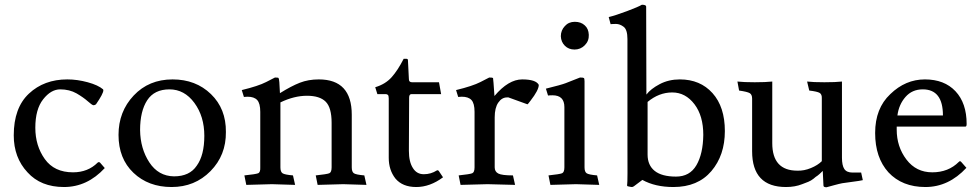

<svg xmlns="http://www.w3.org/2000/svg" viewBox="-20 -777 4133 810"><path d="M303 -383Q273 -400 234 -400Q195 -400 162 -358Q129 -316 129 -238Q129 -162 169 -106Q209 -50 288 -50Q351 -50 392 -91Q394 -93 397 -93Q400 -93 402 -91L422 -68Q348 12 250 12Q152 12 96 -50Q38 -112 38 -206Q38 -322 102 -382Q166 -442 264 -442Q306 -442 350 -430Q394 -418 415 -400Q416 -398 416 -396Q416 -382 385 -337Q380 -333 374 -333Q368 -334 350 -350Q332 -366 303 -383Z M480 -208Q480 -306 544 -374Q608 -442 708 -442Q806 -442 870 -380Q934 -318 933 -220Q934 -122 868 -55Q802 12 704 12Q606 12 543 -48Q480 -108 480 -208ZM714 -33Q780 -33 810 -78Q842 -122 842 -204Q842 -286 800 -343Q758 -400 695 -400Q631 -400 601 -354Q571 -308 571 -228Q572 -150 610 -92Q648 -34 714 -33Z M1024 -369 1009 -368 1000 -397Q1070 -414 1103 -431Q1136 -448 1140 -450Q1153 -450 1155 -448Q1159 -444 1161 -384Q1209 -414 1245 -428Q1281 -442 1325 -442Q1464 -442 1464 -293V-71Q1464 -52 1473 -46Q1482 -40 1517 -37L1526 3L1428 0L1320 3L1312 -37Q1359 -42 1369 -46Q1379 -50 1379 -71V-259Q1379 -323 1354 -348Q1329 -373 1275 -373Q1221 -373 1163 -345V-71Q1163 -52 1172 -46Q1181 -40 1216 -37L1225 3L1127 0L1019 3L1011 -37Q1059 -42 1069 -46Q1079 -50 1078 -71V-305Q1078 -341 1065 -355Q1052 -369 1024 -369Z M1722 -68Q1738 -42 1768 -42Q1798 -42 1823 -58Q1827 -60 1831 -56L1849 -29Q1794 12 1736 12Q1678 12 1648 -24Q1620 -60 1620 -111V-362Q1620 -374 1616 -377Q1612 -380 1607 -380H1572L1563 -409Q1606 -422 1632 -451Q1658 -480 1683 -529H1694Q1701 -529 1701 -523L1705 -443Q1705 -430 1718 -430H1832L1841 -380H1716Q1706 -380 1706 -365V-364V-362L1705 -141Q1705 -94 1722 -68Z M1928 -369 1913 -368 1904 -397Q1974 -414 2007 -431Q2040 -448 2044 -450Q2057 -450 2060 -448Q2061 -446 2066 -372Q2125 -442 2183 -442Q2241 -442 2253 -419Q2253 -397 2218 -352Q2207 -337 2205 -337L2125 -366H2119Q2097 -366 2082 -344Q2067 -322 2067 -282V-71Q2067 -53 2082 -45Q2097 -37 2144 -37L2153 3L2037 0L1923 3L1915 -37Q1962 -42 1972 -46Q1982 -50 1982 -71V-305Q1982 -341 1969 -355Q1956 -369 1928 -369Z M2346 -624Q2346 -649 2363 -667Q2379 -685 2405 -685Q2431 -685 2447 -670Q2463 -656 2464 -630Q2465 -604 2447 -586Q2429 -568 2404 -568Q2379 -568 2363 -584Q2347 -600 2346 -624ZM2410 0 2302 3 2294 -37Q2341 -42 2351 -46Q2361 -50 2361 -71V-325Q2361 -375 2311 -375Q2299 -375 2292 -374L2283 -403Q2348 -419 2366 -426L2427 -450Q2440 -450 2443 -448Q2446 -446 2446 -434V-71Q2446 -52 2455 -46Q2464 -40 2499 -37L2508 3Z M2627 -169V-612Q2627 -652 2611 -664Q2595 -676 2579 -676Q2563 -676 2556 -675L2548 -705Q2577 -712 2625 -730Q2673 -748 2688 -757Q2706 -757 2706 -749L2707 -378Q2725 -402 2763 -422Q2801 -442 2848 -442Q2934 -442 2986 -384Q3038 -326 3038 -224Q3038 -122 2981 -55Q2924 12 2821 12Q2744 12 2690 -18L2654 9Q2649 12 2646 12Q2642 12 2629 9Q2624 8 2626 0Q2628 -8 2627 -169ZM2712 -125Q2712 -80 2742 -56Q2772 -32 2832 -32Q2890 -32 2918 -80Q2946 -128 2947 -208Q2947 -288 2910 -337Q2872 -387 2816 -387Q2760 -387 2712 -347Z M3296 12Q3153 12 3153 -139V-361Q3153 -378 3143 -384Q3133 -390 3098 -395L3091 -433Q3118 -430 3164 -430Q3210 -430 3238 -433V-173Q3238 -57 3344 -57Q3372 -56 3401 -68Q3430 -80 3447 -97V-361Q3448 -379 3438 -385Q3428 -391 3394 -395L3385 -433Q3410 -430 3458 -430Q3506 -430 3532 -433V-112Q3532 -79 3542 -64Q3552 -49 3577 -49H3613L3620 -17Q3608 -14 3576 -10Q3544 -6 3533 -4Q3522 -2 3500 4Q3478 10 3467 13Q3454 13 3454 6L3451 -56Q3435 -40 3429 -36Q3422 -32 3412 -23Q3402 -15 3390 -10Q3378 -5 3364 0Q3334 12 3296 12Z M3958 -290Q3958 -400 3873 -400Q3828 -400 3800 -368Q3772 -336 3766 -290ZM4053 -243H3763V-230Q3763 -158 3804 -104Q3845 -50 3913 -50Q3981 -50 4025 -94Q4028 -97 4030 -97Q4032 -97 4035 -94L4057 -69Q3982 12 3884 12Q3786 12 3728 -50Q3672 -112 3672 -216Q3672 -320 3736 -380Q3800 -442 3882 -442Q3964 -442 4011 -392Q4058 -342 4058 -254Q4058 -243 4053 -243Z"/></svg>

Font: Lusitana
Style: Regular
Weight: 400
Designer: Ana Paula Megda
Foundry: Ana Paula Megda
Version: Version 1.001; ttfautohint (v1.4.1)